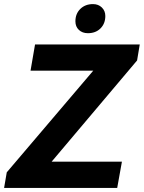

<svg xmlns="http://www.w3.org/2000/svg" viewBox="-40 -917 702 937"><path d="M-7 -76 415 -572H109L131 -700H642L629 -622L212 -128H555L532 0H-20ZM328 -813Q328 -850 352 -873.5Q376 -897 414 -897Q440 -897 457 -880.5Q474 -864 474 -839Q474 -802 450.5 -778.5Q427 -755 389 -755Q362 -755 345 -771Q328 -787 328 -813Z"/></svg>

Font: Sarabun ExtraBold
Style: Italic
Weight: 800
Italic angle: -10°
Designer: Suppakit Chalermlarp | Katatrad Co.,Ltd.
Foundry: Cadson Demak Co.,Ltd.
Version: Version 1.000; ttfautohint (v1.6)